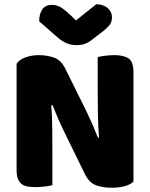

<svg xmlns="http://www.w3.org/2000/svg" viewBox="-20 -874 705 902"><path d="M607 -21Q593 -7 566.5 0.5Q540 8 503 8Q466 8 433 -3Q400 -14 379 -56L280 -258Q265 -289 253 -316.5Q241 -344 227 -380L221 -379Q225 -325 225.5 -269Q226 -213 226 -159V-4Q215 -1 192.5 2Q170 5 148 5Q126 5 109 2Q92 -1 81 -10Q70 -19 64 -34.5Q58 -50 58 -75V-575Q72 -595 101 -605Q130 -615 163 -615Q200 -615 233.5 -603.5Q267 -592 287 -551L387 -349Q402 -318 414 -290.5Q426 -263 440 -227L445 -228Q441 -282 440 -336Q439 -390 439 -444V-606Q450 -609 472.5 -612Q495 -615 517 -615Q561 -615 584 -599.5Q607 -584 607 -535ZM337 -778 432 -854Q465 -854 485.5 -836.5Q506 -819 506 -793Q506 -773 496.5 -759Q487 -745 460 -724L405 -682Q393 -673 377 -667.5Q361 -662 341 -662Q314 -662 292.5 -671Q271 -680 245 -703L164 -774Q164 -808 178.5 -829.5Q193 -851 224 -851Q244 -851 261.5 -842Q279 -833 311 -803Z"/></svg>

Font: Baloo Thambi
Style: Regular
Weight: 400
Designer: Aadarsh Rajan and Ek Type
Foundry: Ek Type
Version: Version 1.443;PS 1.000;hotconv 16.6.51;makeotf.lib2.5.65220;